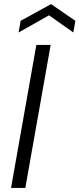

<svg xmlns="http://www.w3.org/2000/svg" viewBox="-20 -920 389 940"><path d="M34 0 158 -700H228L104 0ZM71 -761 81 -818 230 -900 349 -818 339 -761 220 -845Z"/></svg>

Font: DM Sans Light
Style: Italic
Weight: 300
Italic angle: -10°
Designer: Colophon Foundry, Jonny Pinhorn
Foundry: Colophon Foundry
Version: Version 4.004;gftools[0.9.30]